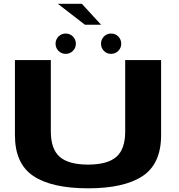

<svg xmlns="http://www.w3.org/2000/svg" viewBox="-20 -993 946 1016"><path d="M446 3.5Q637 3.5 734.8 -61.5Q832.5 -126.5 832.5 -278V-675H642.5V-297Q642.5 -203.5 595.5 -162.8Q548.5 -122 446 -122Q343.5 -122 296.2 -163Q249 -204 249 -297V-675H59V-278Q59 -126.5 156.8 -61.5Q254.5 3.5 446 3.5ZM328 -708Q350 -708 365.8 -723.8Q381.5 -739.5 381.5 -761.5Q381.5 -784 365.8 -799.8Q350 -815.5 328 -815.5Q305 -815.5 289.5 -799.8Q274 -784 274 -761.5Q274 -739.5 289.5 -723.8Q305 -708 328 -708ZM567.5 -708Q590.5 -708 606 -723.8Q621.5 -739.5 621.5 -761.5Q621.5 -784 606 -799.8Q590.5 -815.5 567.5 -815.5Q545.5 -815.5 530 -799.8Q514.5 -784 514.5 -761.5Q514.5 -739.5 529.8 -723.8Q545 -708 567.5 -708ZM429.5 -862H515L413 -973H286Z"/></svg>

Font: Anybody Expanded
Style: Bold
Weight: 700
Width: 7
Designer: Tyler Finck
Foundry: Etcetera Type Company
Version: Version 1.113;gftools[0.9.25]